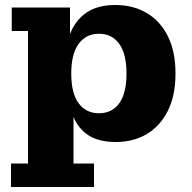

<svg xmlns="http://www.w3.org/2000/svg" viewBox="-20 -558 767 768"><path d="M24 190V96H92V-434H27V-528H260V-422Q282 -478 326.5 -508Q371 -538 441 -538Q513 -538 567 -506Q621 -474 651.5 -413Q682 -352 682 -264Q682 -176 651.5 -115Q621 -54 567.5 -22Q514 10 443 10Q377 10 336 -15.5Q295 -41 274 -90V96H356V190ZM376 -105Q428 -105 457 -145Q486 -185 486 -264Q486 -342 457 -382.5Q428 -423 376 -423Q324 -423 294.5 -382.5Q265 -342 265 -264Q265 -185 294.5 -145Q324 -105 376 -105Z"/></svg>

Font: Montagu Slab 16pt
Style: Bold
Weight: 700
Designer: Florian Karsten
Foundry: Florian Karsten
Version: Version 1.000; ttfautohint (v1.8.3)